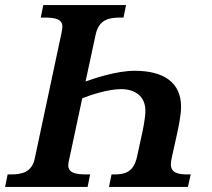

<svg xmlns="http://www.w3.org/2000/svg" viewBox="-42 -734 832 754"><path d="M-22 0H302L312 -49H299C257 -49 226 -54 226 -85C226 -91 228 -103 231 -114L281 -348C313 -361 383 -384 433 -384C489 -384 529 -356 529 -298C529 -271 518 -217 513 -196L496 -118C483 -58 448 -49 408 -49H396L386 0H696L707 -49H695C657 -49 629 -55 629 -89C629 -95 631 -109 633 -117L651 -198C656 -221 669 -276 669 -315C669 -411 600 -456 487 -456C415 -456 328 -426 294 -414L334 -600C347 -657 386 -665 430 -665H443L453 -714H128L118 -665H131C173 -665 203 -660 203 -629C203 -623 201 -611 199 -602L95 -114C84 -57 44 -49 0 -49H-12Z"/></svg>

Font: Noto Serif SemiBold
Style: Italic
Weight: 600
Italic angle: -12°
Designer: Monotype Design Team
Foundry: Monotype Imaging Inc.
Version: Version 2.014